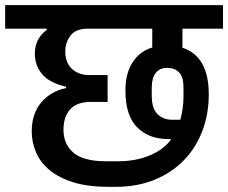

<svg xmlns="http://www.w3.org/2000/svg" viewBox="-40 -718 884 744"><path d="M382 6Q301 6 244.5 -11.5Q188 -29 152 -59Q116 -89 99.5 -128Q83 -167 83 -209Q83 -276 118.5 -319.5Q154 -363 216 -377V-382Q151 -397 123 -431Q95 -465 95 -510Q95 -542 108 -565Q121 -588 141 -602V-607H-20V-698H824V-607H667V-533Q769 -500 769 -352Q769 -276 744 -210.5Q719 -145 672.5 -97Q626 -49 559 -21.5Q492 6 408 6ZM416 -93Q485 -93 538.5 -115Q592 -137 621 -175V-179H614Q536 -179 491 -225Q446 -271 446 -367Q446 -433 473.5 -476Q501 -519 550 -534V-607H301Q254 -607 233.5 -580.5Q213 -554 213 -518Q213 -475 239 -451Q265 -427 307 -427H377V-323H311Q258 -323 232 -294.5Q206 -266 206 -215Q206 -159 245 -126Q284 -93 372 -93ZM659 -254Q664 -274 667.5 -296Q671 -318 671 -343V-380Q671 -420 654 -437.5Q637 -455 608 -455Q579 -455 563.5 -435.5Q548 -416 548 -378V-348Q548 -298 570 -276Q592 -254 627 -254Z"/></svg>

Font: IBM Plex Sans Devanagari SemiBold
Style: Regular
Weight: 600
Designer: Mike Abbink, Paul van der Laan, Pieter van Rosmalen, Erin McLaughlin
Foundry: Bold Monday
Version: Version 1.1